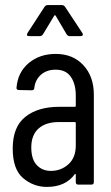

<svg xmlns="http://www.w3.org/2000/svg" viewBox="-20 -726 438 755"><path d="M30 -142Q30 -227 79.5 -266.5Q129 -306 213 -306H274Q278 -306 278 -310V-350Q278 -396 258.5 -424Q239 -452 199 -452Q164 -452 141.5 -432.5Q119 -413 115 -381Q115 -371 105 -371L54 -372Q49 -372 46.5 -375Q44 -378 45 -382Q50 -442 93 -478Q136 -514 199 -514Q267 -514 308 -469.5Q349 -425 349 -354V-10Q349 0 339 0H288Q278 0 278 -10V-39Q278 -41 276.5 -42Q275 -43 274 -41Q238 9 164 9Q112 9 71 -25.5Q30 -60 30 -142ZM180 -54Q220 -54 249 -80Q278 -106 278 -154V-242Q278 -246 274 -246H211Q160 -246 131.5 -220.5Q103 -195 103 -146Q103 -100 124.5 -77Q146 -54 180 -54ZM88 -596 155 -699Q160 -706 167 -706H224Q231 -706 236 -699L304 -596L306 -591Q306 -584 297 -584H254Q247 -584 242 -591L199 -664Q198 -666 196 -666Q194 -666 193 -664L149 -591Q144 -584 137 -584H94Q88 -584 86.5 -587.5Q85 -591 88 -596Z"/></svg>

Font: Barlow Condensed
Style: Regular
Weight: 400
Width: 3
Designer: Jeremy Tribby
Foundry: Tribby Type
Version: Version 1.500